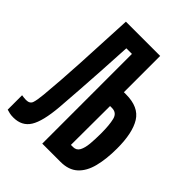

<svg xmlns="http://www.w3.org/2000/svg" viewBox="-207 -824 943 943"><g transform="rotate(45 265.0 -352.0)"><path d="M52 10Q36 10 25.5 7.5Q15 5 5 2V-98Q13 -97 19.5 -96Q26 -95 35 -95Q61 -95 67.5 -114Q74 -133 78 -175Q88 -282 95 -412Q102 -542 110 -714H348V-462H363Q451 -462 485.5 -406.5Q520 -351 520 -243Q520 -170 506 -115Q492 -60 459 -30Q426 0 370 0H243V-623H204Q199 -528 194.5 -454.5Q190 -381 185.5 -317Q181 -253 176 -187Q167 -80 139 -35Q111 10 52 10ZM347 -95H362Q385 -95 395.5 -114.5Q406 -134 409 -166.5Q412 -199 412 -239Q412 -298 403.5 -332Q395 -366 361 -366H348Z"/></g></svg>

Font: Noto Sans Mono Condensed
Style: Bold
Weight: 700
Width: 3
Designer: Monotype Design Team
Foundry: Monotype Imaging Inc.
Version: Version 2.014